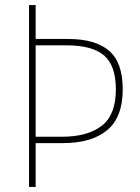

<svg xmlns="http://www.w3.org/2000/svg" viewBox="-20 -827 548 754"><path d="M462 -476Q462 -367 401 -316Q340 -265 227 -265H120V-93H94V-807H120V-674H247Q354 -674 408 -628Q462 -582 462 -476ZM223 -290Q324 -290 379.5 -333Q435 -376 435 -476Q435 -569 389 -609Q343 -649 240 -649H120V-290Z"/></svg>

Font: Noto Sans Kannada UI SemiCondensed Thin
Style: Regular
Weight: 100
Width: 4
Designer: Jelle Bosma - Monotype Design Team
Foundry: Monotype Imaging Inc.
Version: Version 2.005; ttfautohint (v1.8.4.7-5d5b)